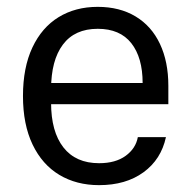

<svg xmlns="http://www.w3.org/2000/svg" viewBox="-20 -530 554 560"><path d="M47 -250Q47 -333 74.5 -391.5Q102 -450 151 -480Q200 -510 265 -510Q329 -510 375.5 -482Q422 -454 446.5 -402Q471 -350 471 -280V-226H100V-288H396Q396 -362 363 -404Q330 -446 265 -446Q198 -446 163.5 -400Q129 -354 129 -270V-230Q129 -146 165 -100Q201 -54 269 -54Q317 -54 346.5 -75.5Q376 -97 382 -130H464Q450 -65 398.5 -27.5Q347 10 269 10Q203 10 153 -20Q103 -50 75 -108.5Q47 -167 47 -250Z"/></svg>

Font: TASA Orbiter VF Text
Style: Regular
Weight: 400
Designer: Weizhong Zhang
Foundry: 本地遙控
Version: Version 1.001;Glyphs 3.2 (3192)